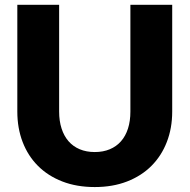

<svg xmlns="http://www.w3.org/2000/svg" viewBox="-20 -748 766 776"><path d="M363 -133.5Q397 -133.5 423.8 -144.8Q450.5 -156 469 -177Q487.5 -198 497.2 -228.2Q507 -258.5 507 -297V-728.5H676V-297Q676 -230 654.2 -174Q632.5 -118 592 -77.5Q551.5 -37 493.5 -14.5Q435.5 8 363 8Q290 8 232 -14.5Q174 -37 133.5 -77.5Q93 -118 71.5 -174Q50 -230 50 -297V-728.5H219V-297.5Q219 -259 228.8 -228.8Q238.5 -198.5 257 -177.2Q275.5 -156 302.2 -144.8Q329 -133.5 363 -133.5Z"/></svg>

Font: LatoHex
Style: Regular
Weight: 900
Designer: Lukasz Dziedzic
Foundry: tyPoland Lukasz Dziedzic
Version: Version 1.104; Western+Polish opensource